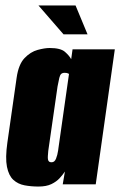

<svg xmlns="http://www.w3.org/2000/svg" viewBox="-20 -676 441 704"><path d="M121 8Q94 8 70 3.5Q46 -1 29 -16.5Q12 -32 5.5 -64.5Q-1 -97 7 -153L41 -391Q48 -440 70 -463Q92 -486 118 -493Q144 -500 162 -500Q202 -500 218 -486Q234 -472 241 -459L246 -495H401L331 0H210L218 -47Q210 -35 198.5 -22.5Q187 -10 168.5 -1Q150 8 121 8ZM169 -81Q175 -81 179 -84.5Q183 -88 185.5 -94.5Q188 -101 190 -108.5Q192 -116 193 -123.5Q194 -131 195 -138L233 -405Q231 -406 229 -407Q227 -408 224 -408.5Q221 -409 217 -409Q209 -409 204.5 -405Q200 -401 197.5 -390.5Q195 -380 191 -359L157 -123Q156 -112 155.5 -104Q155 -96 156 -91Q157 -86 160 -83.5Q163 -81 169 -81ZM213 -550 121 -656H257L301 -550Z"/></svg>

Font: Alumni Sans Thin Black
Style: Italic
Weight: 900
Italic angle: -8°
Version: Version 1.016